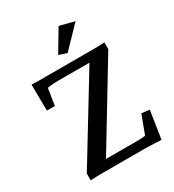

<svg xmlns="http://www.w3.org/2000/svg" viewBox="-185 -873 894 984"><g transform="rotate(-30 262.5 -381.0)"><path d="M479.5 3.9Q463.9 2.9 445.3 2Q426.8 1 407.7 0.5Q388.7 0 373 0H133.8Q114.3 0 97.2 0.5Q80.1 1 61.5 2V-38.1L378.9 -558.6L379.9 -523.4H176.8Q153.3 -523.4 137.7 -522Q122.1 -520.5 108.4 -518.6L92.8 -419.9H45.9L43.9 -574.2Q66.4 -573.2 88.9 -573.2Q111.3 -573.2 129.9 -573.2H401.4Q419.9 -573.2 438.5 -573.7Q457 -574.2 475.6 -575.2V-535.2L162.1 -17.6V-53.7H377.9Q388.7 -53.7 397.9 -54.7Q407.2 -55.7 417 -56.6L458 -166L504.9 -160.2ZM285.2 -622.1 238.3 -637.7 314.5 -765.6 402.3 -743.2Z"/></g></svg>

Font: Crimson Pro Medium
Style: Regular
Weight: 500
Designer: Jacques Le Bailly
Foundry: Baron von Fonthausen
Version: Version 1.003